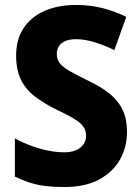

<svg xmlns="http://www.w3.org/2000/svg" viewBox="-20 -744 565 774"><path d="M492 -212Q492 -151 463.5 -100.5Q435 -50 379 -20Q323 10 239 10Q198 10 164.5 6Q131 2 101 -7.5Q71 -17 40 -32V-186Q88 -160 140.5 -145Q193 -130 238 -130Q268 -130 287.5 -139Q307 -148 317 -163Q327 -178 327 -197Q327 -218 316 -233.5Q305 -249 279 -265Q253 -281 206 -303Q156 -328 120 -355.5Q84 -383 64.5 -422.5Q45 -462 45 -520Q45 -585 75 -630.5Q105 -676 159.5 -700Q214 -724 287 -724Q346 -724 396.5 -710.5Q447 -697 489 -676L441 -542Q400 -562 360.5 -574Q321 -586 286 -586Q260 -586 243 -578.5Q226 -571 217.5 -557.5Q209 -544 209 -527Q209 -506 220 -490.5Q231 -475 258.5 -459Q286 -443 335 -419Q386 -395 421 -367Q456 -339 474 -302Q492 -265 492 -212Z"/></svg>

Font: Noto Sans Khmer SemiCondensed ExtraBold
Style: Regular
Weight: 800
Width: 4
Designer: Danh Hong and the Monotype Design Team
Foundry: Monotype Imaging Inc.
Version: Version 2.004